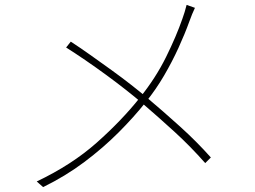

<svg xmlns="http://www.w3.org/2000/svg" viewBox="-20 -753 1040 784"><path d="M776 -721Q771 -711 764.5 -695Q758 -679 753 -665Q735 -615 709 -558Q683 -501 650 -444.5Q617 -388 576 -337Q527 -275 464 -212Q401 -149 324.5 -91.5Q248 -34 156 11L130 -12Q273 -80 375 -170.5Q477 -261 551 -354Q616 -435 658 -520Q700 -605 725 -677Q729 -688 734 -704Q739 -720 742 -733ZM269 -583Q306 -559 349 -528.5Q392 -498 435 -467Q478 -436 515 -407Q552 -378 577 -357Q648 -297 715.5 -236Q783 -175 841 -110L818 -87Q758 -155 693.5 -214Q629 -273 558 -334Q531 -357 493.5 -386.5Q456 -416 413 -447.5Q370 -479 327.5 -508Q285 -537 250 -559Z"/></svg>

Font: Shanggu Sans SC VF
Style: Regular
Weight: 250
Designer: GuiWonder
Version: Version 1.021